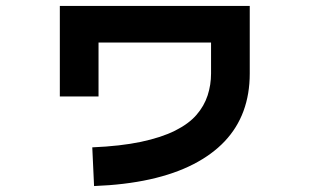

<svg xmlns="http://www.w3.org/2000/svg" viewBox="-20 -589 1040 645"><path d="M296 36 290 -94Q385 -98 453.5 -112.5Q522 -127 568 -150Q614 -173 640 -203Q666 -233 677.5 -268.5Q689 -304 689 -342V-446H311V-265H181V-569H819V-342Q819 -273 798 -216Q777 -159 735 -114.5Q693 -70 630 -37.5Q567 -5 483.5 13.5Q400 32 296 36Z"/></svg>

Font: Murecho Thin
Style: Bold
Weight: 700
Version: Version 1.010